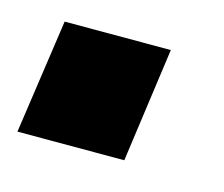

<svg xmlns="http://www.w3.org/2000/svg" viewBox="-43 -217 314 269"><g transform="rotate(15 114.0 -83.0)"><path d="M177 -166 154 0H-1L23 -166Z"/></g></svg>

Font: Pathway Extreme Condensed ExtraBold
Style: Italic
Weight: 800
Width: 3
Italic angle: -8°
Version: Version 1.001;gftools[0.9.26]